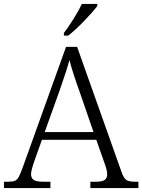

<svg xmlns="http://www.w3.org/2000/svg" viewBox="-22 -951 720 971"><path d="M-2 -32H19Q41 -32 52.5 -36.5Q64 -41 71.5 -54Q79 -67 90 -96L312 -714H368L592 -83Q603 -51 616 -41.5Q629 -32 661 -32H678V0H435V-32H463Q495 -32 507.5 -41Q520 -50 520 -71Q520 -91 503 -136L465 -244H190L153 -140Q135 -89 135 -71Q135 -50 148.5 -41Q162 -32 196 -32H233V0H-2ZM451 -283 382 -483Q346 -582 329 -648Q320 -609 279 -492L204 -283ZM301 -784Q324 -814 350.5 -856.5Q377 -899 392 -931H470V-921Q450 -893 403.5 -845Q357 -797 323 -771H301Z"/></svg>

Font: Noto Serif Light
Style: Regular
Weight: 300
Designer: Monotype Design Team
Foundry: Monotype Imaging Inc.
Version: Version 1.001